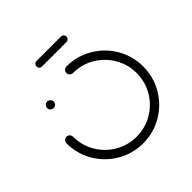

<svg xmlns="http://www.w3.org/2000/svg" viewBox="-169 -777 916 916"><g transform="rotate(-45 289.0 -319.0)"><path d="M83.3 -443Q83.3 -448.9 86.3 -454.1Q89.3 -459.3 94.4 -462.2Q99.6 -465.2 105.6 -465.2Q111.5 -465.2 116.7 -462.2Q121.9 -459.3 124.8 -454.1Q127.8 -448.9 127.8 -443Q127.8 -437 124.8 -431.9Q121.9 -426.7 116.7 -423.7Q111.5 -420.7 105.6 -420.7Q99.6 -420.7 94.4 -423.7Q89.3 -426.7 86.3 -431.9Q83.3 -437 83.3 -443ZM266.7 -496.3Q266.7 -502.2 269.6 -507.4Q272.6 -512.6 277.8 -515.6Q283 -518.5 288.9 -518.5Q359.3 -518.5 418.9 -483.7Q478.5 -448.9 513.3 -389.3Q548.1 -329.6 548.1 -259.3Q548.1 -188.9 513.3 -129.3Q478.5 -69.6 418.9 -34.8Q359.3 0 288.9 0Q218.5 0 158.9 -34.8Q99.3 -69.6 64.4 -129.3Q29.6 -188.9 29.6 -259.3Q29.6 -265.2 32.6 -270.4Q35.6 -275.6 40.7 -278.5Q45.9 -281.5 51.9 -281.5Q57.8 -281.5 63 -278.5Q68.1 -275.6 71.1 -270.4Q74.1 -265.2 74.1 -259.3Q74.1 -200.7 103 -151.5Q131.9 -102.2 181.1 -73.3Q230.4 -44.4 288.9 -44.4Q347.4 -44.4 396.7 -73.3Q445.9 -102.2 474.8 -151.5Q503.7 -200.7 503.7 -259.3Q503.7 -317.8 474.8 -367Q445.9 -416.3 396.7 -445.2Q347.4 -474.1 288.9 -474.1Q283 -474.1 277.8 -477Q272.6 -480 269.6 -485.2Q266.7 -490.4 266.7 -496.3ZM187.8 -619.3Q187.8 -627 193.1 -632.4Q198.5 -637.8 206.3 -637.8H371.5Q379.3 -637.8 384.6 -632.4Q390 -627 390 -619.3Q390 -611.5 384.6 -606.1Q379.3 -600.7 371.5 -600.7H206.3Q198.5 -600.7 193.1 -606.1Q187.8 -611.5 187.8 -619.3Z"/></g></svg>

Font: 26F Galaxy Sans
Style: Regular
Weight: 400
Designer: C₂₉H₂₅N₃O₅
Version: Version 1.100;FEAKit 1.0